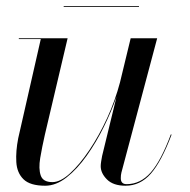

<svg xmlns="http://www.w3.org/2000/svg" viewBox="-20 -582 606 612"><path d="M183 -562.5H423V-560H183ZM195.5 -460 123 -152.5Q114 -113 108.2 -78.5Q102.5 -44 109.8 -22.8Q117 -1.5 147 -1.5Q172.5 -1.5 203.2 -29.5Q234 -57.5 265 -103.8Q296 -150 321.8 -206.2Q347.5 -262.5 362.5 -319.5L396.5 -460H481L367 -32Q365 -24 365 -14Q365 5 383.5 5Q427.5 5 460.2 -32Q493 -69 524.5 -153.5L527 -153Q494.5 -67 460.8 -28.5Q427 10 380 10Q341 10 321 -10Q301 -30 301 -52.5Q301 -58.5 302.5 -67.8Q304 -77 305.5 -85L351.5 -274Q335.5 -227.5 311 -177.8Q286.5 -128 256.2 -85.5Q226 -43 192.2 -16.5Q158.5 10 124 10Q76 10 55 -10.5Q34 -31 32 -65.5Q30 -100 38 -141L110 -457.5H40V-460Z"/></svg>

Font: Bodoni* 72pt
Style: Italic
Weight: 400
Italic angle: -13°
Version: Version 2.3